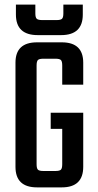

<svg xmlns="http://www.w3.org/2000/svg" viewBox="-20 -809 422 830"><path d="M244.1 -657.2H143.1Q48.8 -657.2 48.8 -746.1V-789.1H132.8V-751Q132.8 -733.4 138.9 -727.8Q145 -722.2 163.1 -722.2H224.1Q242.2 -722.2 248 -727.8Q253.9 -733.4 253.9 -751V-789.1H337.9V-746.1Q337.9 -657.2 244.1 -657.2ZM339.8 -442.9H249V-525.9Q249 -543.9 243.2 -549.6Q237.3 -555.2 219.2 -555.2H168Q149.9 -555.2 144 -549.6Q138.2 -543.9 138.2 -525.9V-99.1Q138.2 -81.1 144 -75.4Q149.9 -69.8 168 -69.8H219.2Q237.3 -69.8 243.2 -75.4Q249 -81.1 249 -99.1V-252H199.2V-321.8H339.8V-87.9Q339.8 1 247.1 1H140.1Q46.9 1 46.9 -87.9V-538.1Q46.9 -626 140.1 -626H247.1Q339.8 -626 339.8 -538.1Z"/></svg>

Font: Teko
Style: Regular
Weight: 400
Designer: Manushi Parikh, Jonny Pinhorn
Foundry: Indian Type Foundry
Version: Version 2.000;PS 1.0;hotconv 1.0.79;makeotf.lib2.5.61930